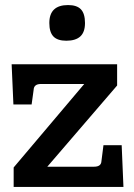

<svg xmlns="http://www.w3.org/2000/svg" viewBox="-20 -739 530 759"><path d="M34 -77 313 -407H142Q114 -407 113 -384L105 -326H33L26 -485H443V-401L167 -80H352Q380 -80 381 -102L389 -165H461L468 0H34ZM175 -648Q175 -719 249 -719Q284 -719 300 -702Q316 -685 316 -648Q316 -612 297.5 -595Q279 -578 242 -578Q207 -578 191 -595Q175 -612 175 -648Z"/></svg>

Font: Enriqueta SemiBold
Style: Regular
Weight: 600
Designer: Viviana Monsalve, Gustavo Ibarra
Foundry: 72Puntos
Version: Version 2.000